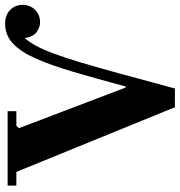

<svg xmlns="http://www.w3.org/2000/svg" viewBox="4 -724 720 769"><g transform="rotate(-90 364.5 -340.0)"><path d="M654 -680Q688 -680 708.5 -660Q729 -640 729 -610Q729 -580 709 -560Q689 -540 659 -540Q640 -540 620.5 -553.5Q601 -567 596 -602Q578 -580 563.5 -553Q549 -526 534 -485.5Q519 -445 500 -382.5Q481 -320 455.5 -226.5Q430 -133 394 0H319L60 -635H5V-670H303V-635H245L235 -625L398 -197H402Q434 -316 460.5 -406Q487 -496 514 -557Q541 -618 574.5 -649Q608 -680 654 -680Z"/></g></svg>

Font: Brygada 1918
Style: Regular
Weight: 400
Designer: Mateusz Machalski | Borys Kosmynka | Przemek Hoffer
Foundry: NIEPODLEGLA 2018
Version: Version 3.006